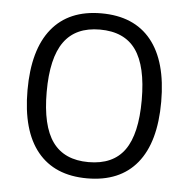

<svg xmlns="http://www.w3.org/2000/svg" viewBox="-45 -594 637 648"><g transform="rotate(5 273.5 -270.5)"><path d="M273 9Q163 9 105 -62Q47 -133 47 -270Q47 -407 105 -478.5Q163 -550 273 -550Q384 -550 442 -478.5Q500 -407 500 -270Q500 -133 442 -62Q384 9 273 9ZM273 -46Q356 -46 395 -100.5Q434 -155 434 -270Q434 -385 395 -440Q356 -495 273 -495Q191 -495 151.5 -440Q112 -385 112 -270Q112 -155 151.5 -100.5Q191 -46 273 -46Z"/></g></svg>

Font: Encode Sans Narrow
Style: Light
Weight: 300
Designer: Pablo Impallari, Andres Torresi
Foundry: Pablo Impallari, Andres Torresi
Version: Version 1.000; ttfautohint (v1.00) -l 8 -r 50 -G 200 -x 14 -